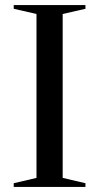

<svg xmlns="http://www.w3.org/2000/svg" viewBox="-20 -735 390 755"><path d="M316 -14.5V0H34V-14.5L123.5 -35.5V-680L34 -700.5V-715H316V-700.5L226.5 -680V-35.5Z"/></svg>

Font: Newsreader 72pt
Style: Regular
Weight: 400
Designer: Hugues Gentile
Foundry: Production Type
Version: Version 1.003; ttfautohint (v1.8.3)